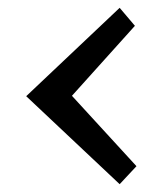

<svg xmlns="http://www.w3.org/2000/svg" viewBox="-20 -561 418 491"><path d="M286 -90 47 -315 286 -541 325 -495 164 -316 329 -136Z"/></svg>

Font: Arsenal
Style: Bold
Weight: 700
Designer: Andrij Shevchenko
Foundry: Stairsfor
Version: Version 2.001;PS 002.001;hotconv 1.0.88;makeotf.lib2.5.64775